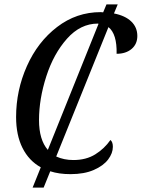

<svg xmlns="http://www.w3.org/2000/svg" viewBox="-20 -780 643 871"><path d="M603 -617Q603 -580 577 -558Q551 -536 509 -536Q511 -626 472 -657L235 -70Q270 -54 313 -54Q371 -54 412.5 -80Q454 -106 481 -145Q492 -136 492 -114Q492 -85 470.5 -56.5Q449 -28 405.5 -9Q362 10 300 10Q247 10 208 -3L178 71H128L165 -21Q111 -51 82 -109Q53 -167 53 -249Q53 -370 102 -480Q151 -590 239 -657.5Q327 -725 437 -725L448 -724L463 -760H514L497 -719Q548 -709 575.5 -682.5Q603 -656 603 -617ZM427 -672 424 -673Q345 -673 284 -604.5Q223 -536 190 -433.5Q157 -331 157 -235Q157 -146 197 -100Z"/></svg>

Font: Noto Serif Narrow
Style: Italic
Weight: 400
Width: 4
Italic angle: -12°
Designer: Monotype Design Team
Foundry: Monotype Imaging Inc.
Version: Version 1.001